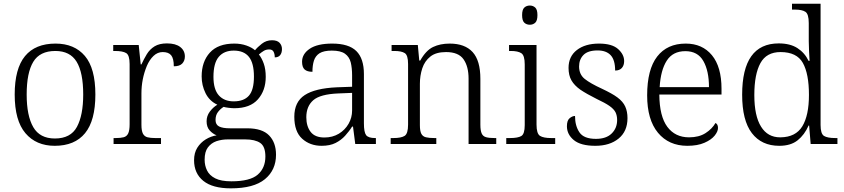

<svg xmlns="http://www.w3.org/2000/svg" viewBox="-20 -780 4574 1040"><path d="M276.4 9.8Q175.8 9.8 117.7 -58.6Q59.6 -127 59.6 -268.1Q59.6 -408.2 115.5 -476.1Q171.4 -543.9 280.8 -543.9Q382.8 -543.9 439.7 -477.1Q496.6 -410.2 496.6 -268.1Q496.6 -127 440.7 -58.6Q384.8 9.8 276.4 9.8ZM277.3 -29.8Q362.8 -29.8 396.7 -92.8Q430.7 -155.8 430.7 -268.1Q430.7 -387.2 395 -445.6Q359.4 -503.9 279.8 -503.9Q195.8 -503.9 160.2 -445.1Q124.5 -386.2 124.5 -268.1Q124.5 -152.8 160.2 -91.3Q195.8 -29.8 277.3 -29.8Z M852.1 -32.2V0H595.2V-32.2H607.4Q633.3 -32.2 649.9 -36.6Q666.5 -41 674.3 -57.1Q682.1 -73.2 682.1 -106.9V-433.1Q682.1 -481 663.6 -492.4Q645 -503.9 602.1 -503.9H593.3V-536.1H731.4L742.2 -431.2H746.1Q759.3 -460 775.4 -486.8Q791.5 -513.2 817.4 -529.1Q843.3 -544.9 884.3 -544.9Q931.2 -544.9 956.3 -525.4Q981.4 -505.9 981.4 -474.1Q981.4 -451.2 967.3 -436Q953.1 -420.9 921.4 -420.9Q921.4 -462.9 907.2 -480.5Q893.1 -498 861.3 -498Q833.5 -498 811.5 -477.1Q789.6 -456.1 775.4 -422.9Q746.1 -352.1 746.1 -273.9V-104Q746.1 -71.3 754.4 -55.7Q762.7 -40.5 779.1 -36.4Q795.4 -32.2 821.3 -32.2Z M1230.5 240.2Q1131.3 240.2 1081.3 199.7Q1031.2 159.2 1031.2 87.9Q1031.2 47.9 1048.8 20Q1066.4 -7.8 1094.2 -24.9Q1122.1 -42 1153.3 -46.9Q1132.3 -55.2 1115.7 -73.5Q1099.1 -91.8 1099.1 -123Q1099.1 -151.9 1116.2 -175Q1133.3 -198.2 1157.2 -212.9Q1114.3 -232.9 1093.3 -275.4Q1072.3 -317.9 1072.3 -366.2Q1072.3 -445.8 1116.7 -494.9Q1161.1 -543.9 1249 -543.9Q1285.2 -543.9 1314.7 -533.4Q1344.2 -522.9 1361.3 -507.8Q1374 -523.9 1398.2 -543Q1422.4 -562 1453.1 -562Q1481.4 -562 1494.4 -548.1Q1507.3 -534.2 1507.3 -514.2Q1507.3 -494.1 1497.8 -481.7Q1488.3 -469.2 1468.3 -469.2Q1468.3 -487.8 1461.7 -500Q1455.1 -512.2 1438.5 -512.2Q1421.4 -512.2 1408.9 -504.6Q1396.5 -497.1 1382.3 -484.9Q1398.4 -464.8 1408.9 -434.8Q1419.4 -404.8 1419.4 -363.8Q1419.4 -290 1377 -241.9Q1334.5 -193.8 1249 -193.8Q1237.3 -193.8 1218.8 -196Q1200.2 -198.2 1191.4 -201.2Q1173.3 -189.9 1160.4 -172.9Q1147.5 -155.8 1147.5 -129.9Q1147.5 -105 1166.7 -95Q1186 -85 1226.1 -85H1319.3Q1400.4 -85 1437.7 -46.4Q1475.1 -7.8 1475.1 58.1Q1475.1 141.1 1414.8 190.7Q1354.5 240.2 1230.5 240.2ZM1246.1 -231Q1301.3 -231 1328.4 -262Q1355.5 -293 1355.5 -365.2Q1355.5 -438 1328.4 -471.9Q1301.3 -505.9 1246.1 -505.9Q1193.4 -505.9 1164.8 -471.9Q1136.2 -438 1136.2 -363.8Q1136.2 -295.9 1165.3 -263.4Q1194.3 -231 1246.1 -231ZM1233.4 202.1Q1334.5 202.1 1376 166Q1417.5 129.9 1417.5 67.9Q1417.5 13.2 1389.4 -5.9Q1361.3 -24.9 1308.1 -24.9H1213.4Q1181.2 -24.9 1151.9 -15.1Q1123.5 -4.9 1106 18.6Q1088.4 42 1088.4 85Q1088.4 117.2 1101.6 143.6Q1114.3 169.9 1145.8 186Q1177.2 202.1 1233.4 202.1Z M1722.2 9.8Q1659.2 9.8 1616.7 -28.6Q1574.2 -66.9 1574.2 -147.9Q1574.2 -228 1630.6 -264.9Q1687 -301.8 1804.2 -307.1L1887.2 -310.1V-372.1Q1887.2 -411.1 1879.9 -441.9Q1872.1 -472.2 1848.6 -489Q1825.2 -505.9 1777.3 -505.9Q1733.9 -505.9 1710.9 -491.7Q1688.5 -477.1 1680.4 -451.4Q1672.4 -425.8 1672.4 -391.1Q1644 -391.1 1630.1 -403.6Q1616.2 -416 1616.2 -445.8Q1616.2 -487.8 1657.7 -515.9Q1699.2 -543.9 1779.3 -543.9Q1869.1 -543.9 1910.2 -503.4Q1951.2 -462.9 1951.2 -378.9V-111.8Q1951.2 -64 1963.1 -48.1Q1975.1 -32.2 2012.2 -32.2H2016.1V0H1904.3L1892.1 -94.2H1887.2Q1879.4 -81.5 1869.9 -69.3Q1860.4 -57.1 1849.6 -44.9Q1828.1 -21 1797.6 -5.6Q1767.1 9.8 1722.2 9.8ZM1737.3 -35.2Q1781.2 -35.2 1815.4 -55.7Q1849.1 -76.2 1868.2 -109.6Q1887.2 -143.1 1887.2 -181.2V-276.9L1813 -273.9Q1714.4 -270 1676.8 -237.1Q1639.2 -204.1 1639.2 -145Q1639.2 -96.2 1662.6 -65.7Q1686 -35.2 1737.3 -35.2Z M2343.3 -32.2V0H2096.2V-32.2H2110.4Q2153.3 -32.2 2171.9 -44.2Q2190.4 -56.2 2190.4 -105V-433.1Q2190.4 -481 2172.4 -492.4Q2154.3 -503.9 2116.2 -503.9H2101.1V-536.1H2243.2L2251 -452.1H2256.3Q2287.1 -506.8 2325.7 -525.4Q2364.3 -543.9 2416 -543.9Q2498 -543.9 2540 -498Q2582 -452.1 2582 -353V-105Q2582 -72.3 2589.4 -56.6Q2596.2 -41.5 2612.8 -36.9Q2629.4 -32.2 2658.2 -32.2H2668V0H2518.1V-354Q2518.1 -419.9 2490.7 -459Q2463.4 -498 2396 -498Q2341.3 -498 2311 -473.6Q2280.3 -449.2 2267.3 -409.7Q2254.4 -370.1 2254.4 -326.2V-102.1Q2254.4 -70.3 2262.2 -55.4Q2270 -40.5 2287.4 -36.4Q2304.7 -32.2 2333 -32.2Z M2850.1 -646Q2832 -646 2820.1 -657Q2808.1 -668 2808.1 -698.2Q2808.1 -728 2820.1 -739Q2832 -750 2850.1 -750Q2867.2 -750 2879.2 -739Q2891.1 -728 2891.1 -698.2Q2891.1 -668 2879.2 -657Q2867.2 -646 2850.1 -646ZM2987.3 -32.2V0H2722.2V-32.2H2742.2Q2785.2 -32.2 2803.7 -43.2Q2822.3 -54.2 2822.3 -102.1V-431.2Q2822.3 -480 2803.7 -491.9Q2785.2 -503.9 2747.1 -503.9H2737.3V-536.1H2886.2V-105Q2886.2 -56.2 2904.8 -44.2Q2923.3 -32.2 2966.3 -32.2Z M3204.6 9.8Q3126 9.8 3088.4 -21Q3050.8 -51.8 3050.8 -96.2Q3050.8 -127.9 3065.7 -139.9Q3080.6 -151.9 3094.7 -151.9Q3094.7 -98.1 3118.7 -63Q3142.6 -27.8 3208 -27.8Q3263.7 -27.8 3293.2 -56.9Q3322.8 -85.9 3322.8 -129.9Q3322.8 -153.8 3314 -171.9Q3304.7 -189.9 3280.8 -206.5Q3256.8 -223.1 3211.9 -244.1Q3157.2 -271.5 3124 -293.9Q3091.3 -316.9 3075.4 -344.5Q3059.6 -372.1 3059.6 -412.1Q3059.6 -474.1 3104.7 -509Q3149.9 -543.9 3224.6 -543.9Q3294.9 -543.9 3327.9 -514.4Q3360.8 -484.9 3360.8 -449.2Q3360.8 -425.8 3348.4 -411.9Q3335.9 -397.9 3312 -397.9Q3312 -455.1 3287.8 -481Q3263.7 -506.8 3216.8 -506.8Q3164.6 -506.8 3140.6 -482.4Q3116.7 -458 3116.7 -419.9Q3116.7 -377 3147.2 -352.5Q3177.7 -328.1 3241.7 -298.8Q3267.6 -286.6 3288.3 -275.1Q3309.1 -263.7 3324.2 -252.4Q3354.5 -230 3366.7 -202.9Q3378.9 -175.8 3378.9 -140.1Q3378.9 -68.8 3330.8 -29.5Q3282.7 9.8 3204.6 9.8Z M3703.1 9.8Q3602.5 9.8 3543.9 -61Q3485.4 -131.8 3485.4 -263.2Q3485.4 -403.8 3539.8 -473.9Q3594.2 -543.9 3694.3 -543.9Q3784.2 -543.9 3836.2 -481Q3888.2 -418 3888.2 -298.8V-268.1H3551.3Q3552.2 -149.9 3594.7 -93Q3637.2 -36.1 3712.4 -36.1Q3766.1 -36.1 3801.8 -59.1Q3837.4 -82 3855.5 -113.8Q3869.1 -107.4 3869.1 -86.9Q3869.1 -67.9 3851.1 -45.4Q3833 -22.9 3795.7 -6.6Q3758.3 9.8 3703.1 9.8ZM3553.2 -308.1H3820.3Q3820.3 -396 3789.8 -449.5Q3759.3 -502.9 3692.4 -502.9Q3624.5 -502.9 3591.6 -451.4Q3558.6 -399.9 3553.2 -308.1Z M4201.2 9.8Q4105 9.8 4052.5 -59.1Q4000 -127.9 4000 -267.1Q4000 -544.9 4198.2 -544.9Q4259.8 -544.9 4299.3 -519.5Q4338.9 -494.1 4359.9 -450.2H4365.2Q4363.8 -476.1 4362.3 -505.1Q4360.8 -534.2 4360.8 -557.1V-654.8Q4360.8 -704.1 4342.5 -716.1Q4324.2 -728 4286.1 -728H4270V-759.8H4424.8V-103Q4424.8 -55.2 4443.4 -43.7Q4461.9 -32.2 4504.9 -32.2H4516.1V0H4371.1L4362.8 -100.1H4359.9Q4337.9 -49.8 4300.5 -20Q4263.2 9.8 4201.2 9.8ZM4205.6 -36.1H4208Q4290 -37.1 4325.9 -95.9Q4361.8 -154.8 4361.8 -266.1Q4361.8 -379.9 4328.9 -439Q4295.9 -498 4208 -498Q4131.8 -498 4098.9 -438Q4065.9 -377.9 4065.9 -265.1Q4065.9 -151.9 4102.5 -93.8Q4138.2 -36.1 4205.6 -36.1Z"/></svg>

Font: Koh Santepheap Light
Style: Regular
Weight: 300
Designer: Danh Hong
Version: Version 2.002; ttfautohint (v1.8.3)